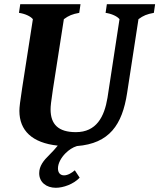

<svg xmlns="http://www.w3.org/2000/svg" viewBox="-20 -687 756 911"><path d="M487 -667 481 -626C509 -622 536 -610 547 -596L490 -223C475 -132 437 -60 340 -60C257 -60 220 -97 220 -168C220 -198 228 -245 283 -596C306 -613 323 -620 356 -626L362 -667H76L70 -626C98 -622 125 -610 136 -596C86 -271 72 -196 72 -161C72 -68 132 -9 254 4C243 18 229 33 215 47C186 75 166 101 166 135C166 177 199 204 245 204C280 204 329 187 358 156L335 121C321 133 302 145 284 145C267 145 255 134 255 112C255 89 269 62 291 40C306 25 325 12 345 6C499 -6 560 -95 583 -245L637 -596C660 -613 677 -620 710 -626L716 -667Z"/></svg>

Font: Caladea
Style: Bold Italic
Weight: 700
Italic angle: -9°
Designer: Carolina Giovagnoli and Andres Torresi
Foundry: Carolina Giovagnoli & Andres Torresi
Version: Version 1.001;hotconv 1.0.109;makeotfexe 2.5.65596